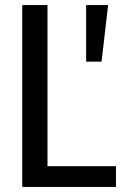

<svg xmlns="http://www.w3.org/2000/svg" viewBox="-20 -740 520 760"><path d="M68 0V-720H168V0ZM120 0V-82H439V0ZM382 -496H321V-720H408Z"/></svg>

Font: Instrument Sans SemiCondensed Medium
Style: Regular
Weight: 500
Width: 4
Designer: Rodrigo Fuenzalida
Foundry: fragTYPE
Version: Version 1.000;gftools[0.9.28]